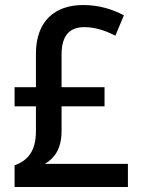

<svg xmlns="http://www.w3.org/2000/svg" viewBox="-20 -744 563 764"><path d="M311 -724C197 -724 123 -659 123 -530V-397H38V-321H123V-222C123 -142 90 -105 38 -86V0H489V-92H159C196 -114 225 -151 225 -223V-321H396V-397H225V-527C225 -604 258 -636 316 -636C359 -636 400 -622 439 -602L473 -683C428 -707 374 -724 311 -724Z"/></svg>

Font: Noto Sans Gujarati SemiCondensed Medium
Style: Regular
Weight: 500
Width: 4
Designer: Jelle Bosma - Monotype Design Team, Universal Thirst
Foundry: Monotype Imaging Inc.
Version: Version 2.106